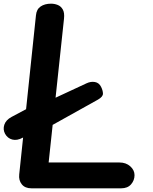

<svg xmlns="http://www.w3.org/2000/svg" viewBox="-45 -1024 831 1044"><path d="M-17.5 -296.5Q-30 -320 -21.5 -345.8Q-13 -371.5 17.5 -388L127.5 -446.5L224.5 -477.5L425.5 -571Q449 -582 471.2 -578Q493.5 -574 504.5 -552Q514.5 -532 514.8 -515Q515 -498 488 -482.5L196.5 -320L107 -290.5L78 -275Q47.5 -258.5 21.8 -265.2Q-4 -272 -17.5 -296.5ZM126 0Q91 0 73.5 -21.8Q56 -43.5 59.5 -75.5L150.5 -940.5Q153.5 -973.5 176 -988.8Q198.5 -1004 232.5 -1004Q251.5 -1004 269 -997Q286.5 -990 296.5 -972.2Q306.5 -954.5 303 -922L219.5 -140.5H604.5Q640 -140.5 663.2 -119.8Q686.5 -99 686.5 -71.5Q686.5 -43.5 667.8 -21.8Q649 0 613.5 0Z"/></svg>

Font: Edu SA Hand Cursive
Style: Regular
Weight: 400
Designer: Tina and Corey Anderson, Eben Sorkin, Mirko Velimirovic
Foundry: Google for Education
Version: Version 2.000